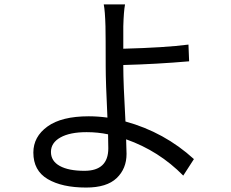

<svg xmlns="http://www.w3.org/2000/svg" viewBox="-20 -802 1040 863"><path d="M466.8 -135.7Q466.8 -142.6 466.3 -163.6Q465.8 -184.6 465.8 -198.2Q419.9 -208 369.1 -208Q293.9 -208 251.5 -184.1Q209 -160.2 209 -119.1Q209 -78.1 248.5 -56.2Q288.1 -34.2 359.4 -34.2Q466.8 -34.2 466.8 -135.7ZM534.2 -509.8V-502.9Q534.2 -427.7 543.9 -255.9Q718.8 -208 851.6 -86.9L803.7 -12.7Q694.3 -124 546.9 -175.8Q548.8 -123 548.8 -110.4Q548.8 -43.9 504.4 -1.5Q460 41 367.2 41Q258.8 41 194.3 2.9Q129.9 -35.2 129.9 -116.2Q129.9 -187.5 193.4 -233.4Q256.8 -279.3 378.9 -279.3Q419.9 -279.3 462.9 -273.4Q455.1 -433.6 455.1 -502.9Q455.1 -641.6 454.1 -683.6Q452.1 -753.9 446.3 -782.2H542Q536.1 -751 534.2 -683.6V-583Q721.7 -587.9 827.1 -601.6L830.1 -526.4Q683.6 -513.7 534.2 -509.8Z"/></svg>

Font: Nasu
Style: Regular
Weight: 400
Designer: Ryoko NISHIZUKA (kana &amp; ideographs); Paul D. Hunt (Latin, Greek &amp; Cyrillic); Wenlong ZHANG (bopomofo); Sandoll C
Version: Version 2014.1215